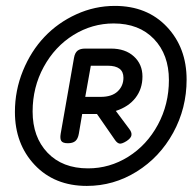

<svg xmlns="http://www.w3.org/2000/svg" viewBox="-20 -610 643 641"><path d="M29.8 -236.3Q29.8 -129.4 95.9 -59.3Q162.1 10.7 270 10.7Q359.4 10.7 436.3 -37.1Q513.2 -85 558.1 -166.7Q603 -248.5 603 -344.2Q603 -450.7 537.1 -520.5Q471.2 -590.3 363.3 -590.3Q296.4 -590.3 234.9 -562.3Q173.3 -534.2 128.4 -486.8Q83.5 -439.5 56.6 -373.8Q29.8 -308.1 29.8 -236.3ZM543.9 -342.8Q543.9 -261.7 507.1 -193.6Q470.2 -125.5 408.2 -86.7Q346.2 -47.9 273.9 -47.9Q188.5 -47.9 138.7 -100.1Q88.9 -152.3 88.9 -237.8Q88.9 -318.8 126 -386.7Q163.1 -454.6 225.3 -493.2Q287.6 -531.7 359.4 -531.7Q444.3 -531.7 494.1 -479.7Q543.9 -427.7 543.9 -342.8ZM264.2 -447.8Q247.6 -447.8 238.8 -440.7Q230 -433.6 227.1 -417L182.6 -163.6Q179.7 -146.5 184.8 -139.2Q189.9 -131.8 206.5 -131.8Q223.1 -131.8 231.7 -139.2Q240.2 -146.5 243.2 -163.6L254.4 -229.5H303.7L364.3 -142.1Q371.6 -131.8 379.4 -130.6Q387.2 -129.4 402.8 -139.2Q417.5 -148.9 418.9 -158.7Q420.4 -168.5 411.1 -180.2L366.7 -239.7Q409.2 -253.4 432.4 -283.4Q455.6 -313.5 455.6 -354.5Q455.6 -395.5 427 -421.6Q398.4 -447.8 350.6 -447.8ZM392.1 -350.6Q392.1 -323.2 372.8 -304.9Q353.5 -286.6 316.4 -286.6H264.6L283.2 -390.6H339.4Q392.1 -390.6 392.1 -350.6Z"/></svg>

Font: Courier Prime Code
Style: Italic
Weight: 400
Italic angle: -10°
Designer: Alan Dague-Greene
Foundry: Quote-Unquote Apps
Version: Version 3.18